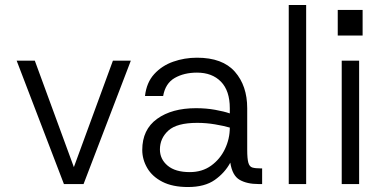

<svg xmlns="http://www.w3.org/2000/svg" viewBox="-20 -740 1534 772"><path d="M237 0 47 -496H120L277 -68L434 -496H506L316 0Z M736 12Q674 12 633 -9Q592 -30 572 -64.5Q552 -99 552 -137Q552 -219 611.5 -262Q671 -305 768 -305Q809 -305 845 -298.5Q881 -292 904 -284V-305Q904 -375 868.5 -411.5Q833 -448 772 -448Q720 -448 682.5 -426.5Q645 -405 636 -354H563Q569 -408 600 -442Q631 -476 676.5 -492Q722 -508 772 -508Q875 -508 924.5 -451.5Q974 -395 974 -305V-138Q974 -102 978.5 -86Q983 -70 994.5 -66.5Q1006 -63 1026 -63H1034V0H1019Q973 0 943.5 -17Q914 -34 906 -86Q884 -45 843.5 -16.5Q803 12 736 12ZM743 -48Q793 -48 829 -74Q865 -100 884.5 -141Q904 -182 904 -227Q880 -234 844.5 -240Q809 -246 773 -246Q691 -246 657 -215Q623 -184 623 -139Q623 -100 654 -74Q685 -48 743 -48Z M1141 0V-720H1211V0Z M1354 0V-496H1424V0ZM1338 -597V-700H1438V-597Z"/></svg>

Font: Host Grotesk Light Light
Style: Regular
Weight: 300
Version: Version 1.003